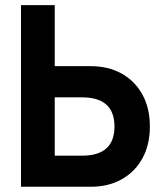

<svg xmlns="http://www.w3.org/2000/svg" viewBox="-20 -713 626 733"><path d="M60.1 0V-693.4H189V-460.4H325.7Q394 -460.4 444.8 -431.9Q495.6 -403.3 523.9 -351.6Q552.2 -299.8 552.2 -230Q552.2 -160.6 523.9 -108.9Q495.6 -57.1 444.8 -28.6Q394 0 325.7 0ZM189 -118.7H293.5Q417 -118.7 417 -230Q417 -341.3 293.5 -341.3H189Z"/></svg>

Font: Cascadia Code NF
Style: Bold
Weight: 700
Monospace: yes
Designer: Aaron Bell
Foundry: Saja Typeworks
Version: Version 2404.023; ttfautohint (v1.8.4)